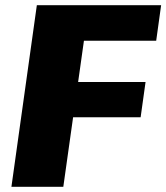

<svg xmlns="http://www.w3.org/2000/svg" viewBox="-20 -720 641 740"><path d="M259 -563 318 -666 270 -325 237 -404H541L522 -268H218L273 -348L224 0H24L122 -700H601L582 -563Z"/></svg>

Font: Pathway Extreme 28pt ExtraBold
Style: Italic
Weight: 800
Italic angle: -8°
Designer: Eduardo Rodriguez Tunni
Foundry: Eduardo Rodriguez Tunni
Version: Version 1.001;gftools[0.9.26]